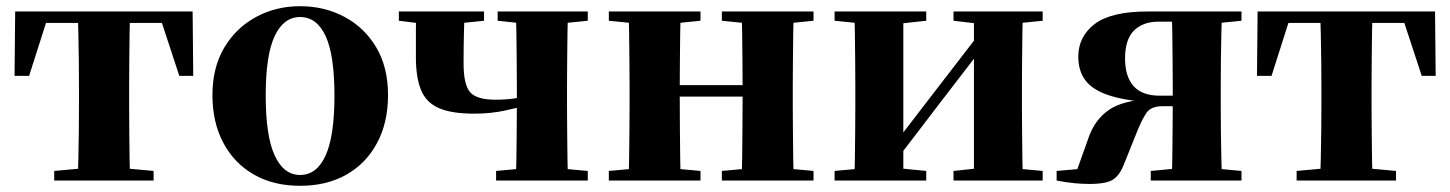

<svg xmlns="http://www.w3.org/2000/svg" viewBox="-20 -583 4683 620"><path d="M27 -338 29 -546H602L604 -338H559L491 -545L569 -509H62L140 -545L74 -338ZM155 0V-31L265 -41H367L476 -31V0ZM231 0Q232 -26 233 -68.5Q234 -111 234.5 -157Q235 -203 235 -238V-308Q235 -343 234.5 -389Q234 -435 233 -478Q232 -521 231 -546H400Q399 -521 398.5 -478Q398 -435 397.5 -389Q397 -343 397 -308V-238Q397 -203 397.5 -157Q398 -111 398.5 -68.5Q399 -26 400 0Z M949 17Q863 17 799.5 -19.5Q736 -56 701 -122Q666 -188 666 -276Q666 -365 704 -429Q742 -493 806.5 -528Q871 -563 949 -563Q1028 -563 1092.5 -528.5Q1157 -494 1195 -430Q1233 -366 1233 -276Q1233 -187 1197.5 -121Q1162 -55 1098.5 -19Q1035 17 949 17ZM949 -18Q1003 -18 1031.5 -81Q1060 -144 1060 -274Q1060 -405 1031.5 -466.5Q1003 -528 949 -528Q896 -528 867 -466.5Q838 -405 838 -274Q838 -144 867 -81Q896 -18 949 -18Z M1511 -216Q1438 -216 1397 -234Q1356 -252 1339.5 -292.5Q1323 -333 1323 -398Q1323 -448 1323 -481.5Q1323 -515 1324 -546H1480Q1479 -511 1478 -471Q1477 -431 1477 -377Q1477 -310 1498 -285.5Q1519 -261 1580 -261Q1612 -261 1640.5 -265Q1669 -269 1706 -279V-249Q1660 -237 1613 -226.5Q1566 -216 1511 -216ZM1646 0Q1647 -26 1647.5 -68.5Q1648 -111 1648.5 -157.5Q1649 -204 1649 -240V-308Q1649 -343 1648.5 -389Q1648 -435 1647.5 -478Q1647 -521 1646 -546H1814Q1813 -521 1812.5 -478Q1812 -435 1811.5 -389Q1811 -343 1811 -308V-238Q1811 -203 1811.5 -157Q1812 -111 1812.5 -68.5Q1813 -26 1814 0ZM1268 -516V-546H1543V-516L1436 -505H1357ZM1582 0V-31L1690 -41H1768L1878 -31V0ZM1587 -516V-546H1878V-516L1769 -505H1691Z M2009 0Q2011 -26 2011.5 -68.5Q2012 -111 2012.5 -157Q2013 -203 2013 -238V-308Q2013 -343 2012.5 -389Q2012 -435 2011.5 -478Q2011 -521 2009 -546H2178Q2177 -521 2176.5 -477.5Q2176 -434 2175.5 -386Q2175 -338 2175 -298V-276Q2175 -222 2175.5 -168Q2176 -114 2176.5 -70Q2177 -26 2178 0ZM2374 0Q2376 -26 2376.5 -70Q2377 -114 2377.5 -168Q2378 -222 2378 -276V-298Q2378 -338 2377.5 -386Q2377 -434 2376.5 -477.5Q2376 -521 2374 -546H2543Q2542 -521 2541.5 -478Q2541 -435 2540.5 -389Q2540 -343 2540 -308V-238Q2540 -203 2540.5 -157Q2541 -111 2541.5 -68.5Q2542 -26 2543 0ZM1946 0V-31L2056 -41H2133L2242 -31V0ZM1946 -516V-546H2242V-516L2133 -505H2056ZM2311 0V-31L2420 -41H2498L2607 -31V0ZM2311 -516V-546H2607V-516L2498 -505H2420ZM2094 -271V-308H2458V-271Z M2675 0V-31L2784 -41H2870L2971 -31V0ZM3059 0V-31L3153 -41H3238L3347 -31V0ZM2738 0Q2740 -26 2740.5 -68.5Q2741 -111 2741.5 -157Q2742 -203 2742 -238V-308Q2742 -343 2741.5 -389Q2741 -435 2740.5 -478Q2740 -521 2738 -546H2897V0ZM2865 -54 2810 -84H2842L2992 -279L3157 -493L3212 -466H3181L3024 -262ZM3125 0V-546H3283Q3282 -521 3281.5 -478Q3281 -435 3280.5 -389Q3280 -343 3280 -308V-238Q3280 -203 3280.5 -157Q3281 -111 3281.5 -68.5Q3282 -26 3283 0ZM2675 -516V-546H2971V-516L2870 -505H2785ZM3059 -516V-546H3347V-516L3238 -505H3153Z M3687 -546H3989V-516L3879 -505L3841 -513H3720Q3671 -513 3642 -484.5Q3613 -456 3613 -394Q3613 -336 3640.5 -305Q3668 -274 3725 -274H3841V-240H3733Q3696 -240 3681 -217Q3666 -194 3651 -156L3610 -54Q3597 -19 3575.5 -4Q3554 11 3498 11Q3474 11 3448.5 8.5Q3423 6 3392 0V-31L3541 -44L3449 -9L3495 -138Q3515 -196 3560 -227.5Q3605 -259 3694 -263L3691 -252Q3609 -259 3558.5 -276Q3508 -293 3485 -323.5Q3462 -354 3462 -400Q3462 -465 3515 -505.5Q3568 -546 3687 -546ZM3764 0Q3765 -26 3765.5 -69Q3766 -112 3766.5 -161.5Q3767 -211 3767 -253V-308Q3767 -343 3766.5 -389Q3766 -435 3765.5 -478Q3765 -521 3764 -546H3926Q3925 -521 3924 -478Q3923 -435 3922.5 -389Q3922 -343 3922 -308V-238Q3922 -203 3922.5 -157Q3923 -111 3924 -68.5Q3925 -26 3926 0ZM3696 0V-31L3802 -41H3881L3989 -31V0Z M4039 -338 4041 -546H4614L4616 -338H4571L4503 -545L4581 -509H4074L4152 -545L4086 -338ZM4167 0V-31L4277 -41H4379L4488 -31V0ZM4243 0Q4244 -26 4245 -68.5Q4246 -111 4246.5 -157Q4247 -203 4247 -238V-308Q4247 -343 4246.5 -389Q4246 -435 4245 -478Q4244 -521 4243 -546H4412Q4411 -521 4410.5 -478Q4410 -435 4409.5 -389Q4409 -343 4409 -308V-238Q4409 -203 4409.5 -157Q4410 -111 4410.5 -68.5Q4411 -26 4412 0Z"/></svg>

Font: Noto Serif JP Black
Style: Regular
Weight: 900
Designer: Ryoko NISHIZUKA 西塚涼子 (kana & ideographs); Frank Grießhammer (Latin, Greek & Cyrillic); Wenlong ZHANG 张文龙 (bopomofo); San
Foundry: Adobe
Version: Version 2.003-H1;hotconv 1.1.1;makeotfexe 2.6.0